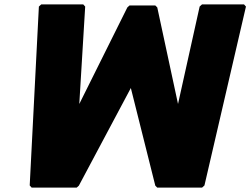

<svg xmlns="http://www.w3.org/2000/svg" viewBox="-20 -852 1146 879"><path d="M361 -832H169L158 -822L116 -3L125 7H331L341 -2L579 -449L691 -2L700 7H905L916 -3L1106 -822L1097 -832H905L894 -822L795 -376L700 -818L691 -827H573L563 -818L343 -376L370 -822Z"/></svg>

Font: Hussar Woodtype
Style: UltraObl
Weight: 900
Foundry: Cannot Into Space Fonts
Version: Version 1.07